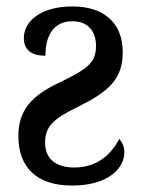

<svg xmlns="http://www.w3.org/2000/svg" viewBox="-20 -566 440 596"><path d="M204 10C316 10 366 -44 366 -93C366 -113 358 -126 350 -135C326 -87 281 -46 211 -46C151 -46 120 -75 120 -123C120 -172 143 -196 221 -234C316 -281 361 -319 361 -404C361 -497 300 -546 205 -546C105 -546 54 -499 54 -448C54 -411 78 -393 121 -393C121 -461 150 -500 205 -500C252 -500 278 -470 278 -424C278 -370 251 -352 163 -309C80 -270 37 -225 37 -144C37 -48 92 10 204 10Z"/></svg>

Font: Noto Serif Condensed Medium
Style: Regular
Weight: 500
Width: 3
Designer: Monotype Design Team
Foundry: Monotype Imaging Inc.
Version: Version 2.015